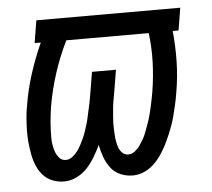

<svg xmlns="http://www.w3.org/2000/svg" viewBox="-44 -567 687 622"><g transform="rotate(-5 300.0 -256.0)"><path d="M141 8Q121 8 103 1Q85 -6 72.5 -20Q60 -34 52.5 -52Q45 -70 41.5 -89Q38 -108 36 -127.5Q34 -147 34.5 -167Q35 -187 36.5 -207.5Q38 -228 42 -248Q50 -298 66 -348Q82 -398 104 -447H84L96 -520H564L552 -447H533Q538 -398 537 -347.5Q536 -297 527 -246Q524 -227 519.5 -207.5Q515 -188 510 -169Q505 -150 497.5 -131Q490 -112 481.5 -93.5Q473 -75 462 -57.5Q451 -40 436.5 -25Q422 -10 403 -1Q384 8 364 8Q342 8 323 -0.5Q304 -9 292 -25Q280 -41 273 -60.5Q266 -80 262 -100Q253 -81 242 -62.5Q231 -44 216.5 -28Q202 -12 181.5 -2Q161 8 141 8ZM152 -61Q163 -61 173 -68.5Q183 -76 190 -85.5Q197 -95 202.5 -105.5Q208 -116 213 -127Q218 -138 221.5 -149Q225 -160 228.5 -171Q232 -182 234 -193Q236 -204 239 -215.5Q242 -227 244 -238Q246 -249 248 -260L261 -338H339L326 -260Q324 -249 322 -238Q320 -227 319 -215.5Q318 -204 317 -193Q316 -182 315.5 -171Q315 -160 315.5 -149Q316 -138 316.5 -127.5Q317 -117 319 -106.5Q321 -96 324.5 -86Q328 -76 336 -68.5Q344 -61 355 -61Q366 -61 376 -68.5Q386 -76 392.5 -85.5Q399 -95 405 -105Q411 -115 415 -126Q419 -137 423 -147.5Q427 -158 430.5 -169Q434 -180 436.5 -191Q439 -202 441.5 -213Q444 -224 446 -234.5Q448 -245 450 -256Q458 -305 459.5 -352.5Q461 -400 455 -447H187Q162 -396 145 -343Q128 -290 119 -237Q117 -224 115.5 -211.5Q114 -199 113 -186.5Q112 -174 111.5 -162Q111 -150 111 -137.5Q111 -125 113 -113Q115 -101 119 -90Q123 -79 131 -70Q139 -61 152 -61Z"/></g></svg>

Font: Iosevka Extended
Style: Italic
Weight: 400
Width: 7
Italic angle: -9°
Monospace: yes
Designer: Belleve Invis
Foundry: Belleve Invis
Version: Version 32.5.0; ttfautohint (v1.8.4)